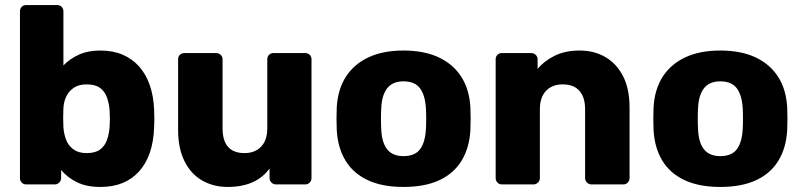

<svg xmlns="http://www.w3.org/2000/svg" viewBox="-20 -730 3177 760"><path d="M377 10Q322 10 284 -9Q246 -28 222 -57V-25Q222 -15 214.5 -7.5Q207 0 197 0H84Q73 0 66 -7.5Q59 -15 59 -25V-685Q59 -696 66 -703Q73 -710 84 -710H206Q217 -710 224 -703Q231 -696 231 -685V-471Q256 -497 292 -513.5Q328 -530 377 -530Q427 -530 465.5 -513.5Q504 -497 531 -466.5Q558 -436 573 -392.5Q588 -349 590 -296Q591 -276 591 -260.5Q591 -245 590 -225Q588 -169 573 -125.5Q558 -82 530.5 -51.5Q503 -21 465 -5.5Q427 10 377 10ZM323 -124Q357 -124 376 -138Q395 -152 403.5 -176Q412 -200 414 -229Q416 -260 414 -291Q412 -320 403.5 -344Q395 -368 376 -382Q357 -396 323 -396Q292 -396 272 -382.5Q252 -369 242 -347.5Q232 -326 231 -301Q230 -282 230 -264Q230 -246 231 -226Q233 -199 242 -176Q251 -153 271 -138.5Q291 -124 323 -124Z M881 10Q824 10 779.5 -16Q735 -42 710 -92.5Q685 -143 685 -216V-495Q685 -506 692 -513Q699 -520 710 -520H835Q846 -520 853.5 -513Q861 -506 861 -495V-222Q861 -124 948 -124Q989 -124 1013.5 -149.5Q1038 -175 1038 -222V-495Q1038 -506 1045 -513Q1052 -520 1063 -520H1188Q1199 -520 1206 -513Q1213 -506 1213 -495V-25Q1213 -15 1206 -7.5Q1199 0 1188 0H1072Q1062 0 1054.5 -7.5Q1047 -15 1047 -25V-63Q1021 -27 979.5 -8.5Q938 10 881 10Z M1577 10Q1493 10 1435.5 -17Q1378 -44 1347.5 -94.5Q1317 -145 1313 -215Q1312 -235 1312 -260.5Q1312 -286 1313 -305Q1317 -376 1349 -426Q1381 -476 1438.5 -503Q1496 -530 1577 -530Q1659 -530 1716.5 -503Q1774 -476 1806 -426Q1838 -376 1842 -305Q1843 -286 1843 -260.5Q1843 -235 1842 -215Q1838 -145 1807.5 -94.5Q1777 -44 1719.5 -17Q1662 10 1577 10ZM1577 -112Q1622 -112 1642.5 -139Q1663 -166 1666 -220Q1667 -235 1667 -260Q1667 -285 1666 -300Q1663 -353 1642.5 -380.5Q1622 -408 1577 -408Q1534 -408 1512.5 -380.5Q1491 -353 1489 -300Q1488 -285 1488 -260Q1488 -235 1489 -220Q1491 -166 1512.5 -139Q1534 -112 1577 -112Z M1967 0Q1956 0 1949 -7.5Q1942 -15 1942 -25V-495Q1942 -506 1949 -513Q1956 -520 1967 -520H2082Q2093 -520 2100.5 -513Q2108 -506 2108 -495V-457Q2133 -488 2175 -509Q2217 -530 2274 -530Q2332 -530 2376.5 -504Q2421 -478 2446.5 -428Q2472 -378 2472 -304V-25Q2472 -15 2465 -7.5Q2458 0 2447 0H2321Q2311 0 2303.5 -7.5Q2296 -15 2296 -25V-298Q2296 -345 2273.5 -370.5Q2251 -396 2207 -396Q2166 -396 2141.5 -370.5Q2117 -345 2117 -298V-25Q2117 -15 2109.5 -7.5Q2102 0 2092 0Z M2831 10Q2747 10 2689.5 -17Q2632 -44 2601.5 -94.5Q2571 -145 2567 -215Q2566 -235 2566 -260.5Q2566 -286 2567 -305Q2571 -376 2603 -426Q2635 -476 2692.5 -503Q2750 -530 2831 -530Q2913 -530 2970.5 -503Q3028 -476 3060 -426Q3092 -376 3096 -305Q3097 -286 3097 -260.5Q3097 -235 3096 -215Q3092 -145 3061.5 -94.5Q3031 -44 2973.5 -17Q2916 10 2831 10ZM2831 -112Q2876 -112 2896.5 -139Q2917 -166 2920 -220Q2921 -235 2921 -260Q2921 -285 2920 -300Q2917 -353 2896.5 -380.5Q2876 -408 2831 -408Q2788 -408 2766.5 -380.5Q2745 -353 2743 -300Q2742 -285 2742 -260Q2742 -235 2743 -220Q2745 -166 2766.5 -139Q2788 -112 2831 -112Z"/></svg>

Font: Rubik
Style: Bold
Weight: 700
Designer: Hubert and Fischer
Foundry: Hubert and Fischer
Version: Version 2.300;gftools[0.9.30]